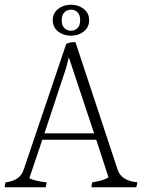

<svg xmlns="http://www.w3.org/2000/svg" viewBox="-24 -892 601 812"><path d="M315 -806.5Q315 -829 304 -840Q293 -851 276.5 -851Q260 -851 248.5 -840Q237 -829 237 -806.5Q237 -784 248.5 -773Q260 -762 276 -762Q292 -762 303.5 -773Q315 -784 315 -806.5ZM330.5 -759Q308 -741 276 -741Q244 -741 221.5 -759Q199 -777 199 -806.5Q199 -836 221.5 -854Q244 -872 276 -872Q308 -872 330.5 -854Q353 -836 353 -806.5Q353 -777 330.5 -759ZM164 -328H374L267 -650L256 -606ZM363 -100Q363 -114 367 -121Q414 -128 435 -142L383 -301H155L100 -138Q129 -125 173 -121Q173 -112 169 -100H-4Q-4 -111 0 -121Q61 -128 76 -174L256 -706Q269 -714 295 -714L473 -176Q488 -127 557 -121Q555 -106 552 -100Z"/></svg>

Font: Halant Light
Style: Regular
Weight: 300
Designer: Hitesh Malaviya (Devanagari), Satya Rajpurohit (Latin)
Foundry: Indian Type Foundry
Version: Version 1.101;PS 1.0;hotconv 1.0.78;makeotf.lib2.5.61930; tt